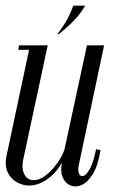

<svg xmlns="http://www.w3.org/2000/svg" viewBox="-25 -656 417 682"><path d="M183.8 -535H178.8Q200.5 -563.1 213.2 -586.4Q226 -609.8 235.4 -635.9H277.6Q258.9 -604.2 235.1 -580.4Q211.4 -556.5 183.8 -535ZM282.5 -451.2 213.1 -124.9Q205.9 -92 185.4 -62.6Q164.9 -33.2 136.4 -15.1Q107.9 3 78.1 3Q60.4 3 43.8 -4.2Q27.1 -11.4 14.9 -24.8Q2.6 -38.1 -2.1 -56.9Q-6.8 -75.8 -2.6 -98.6L81.6 -495H144.5L56.9 -86.5Q51 -56.6 61.8 -36.3Q72.6 -16 94.6 -16Q112.4 -16 130.6 -28.3Q148.8 -40.6 165.1 -59.7Q181.4 -78.8 192.1 -98.1Q202.9 -117.5 205.5 -131.6L276.9 -462.5ZM344.8 -495 254.2 -66.6Q251 -48.4 256.2 -38.1Q261.4 -27.9 271.8 -31.2Q282.2 -34.6 294.5 -56.8Q306.8 -79 316.2 -125.9L331.9 -122.9Q323.4 -67.5 304.7 -37.7Q286 -7.9 264.9 1.2Q243.8 10.4 225.5 2.8Q207.2 -4.8 198.1 -25.3Q188.9 -45.9 194.4 -74.6L283.8 -495ZM91.6 -495 88.6 -479H39.6L42.6 -495Z"/></svg>

Font: Emberly Black
Style: Italic
Weight: 900
Italic angle: -12°
Designer: Rajesh Rajput
Foundry: Rajesh Rajput
Version: Version 1.000